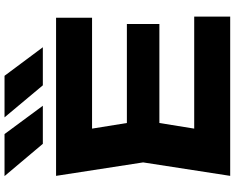

<svg xmlns="http://www.w3.org/2000/svg" viewBox="-112 -900 1012 827"><g transform="rotate(-90 393.5 -486.0)"><path d="M704 -445V-305H161V-445ZM289 -375 239 -65 160 -155H736V0H50L108 -375L50 -750H731V-595H160L239 -685ZM481 -972 604 -807H440L302 -972ZM230 -972 352 -807H188L49 -972Z"/></g></svg>

Font: Unbounded SemiBold
Style: Regular
Weight: 600
Designer: Luke Prowse, Jean-Baptiste Morizot, Fátima Lázaro, Florian Runge
Foundry: NaN
Version: Version 1.700